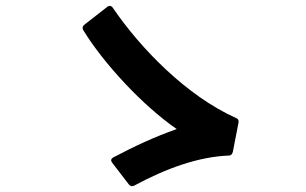

<svg xmlns="http://www.w3.org/2000/svg" viewBox="-20 -716 1040 653"><path d="M581 -277C507 -251 440 -220 366 -181C361 -178 358 -175 358 -171C358 -168 360 -165 362 -162L418 -89C421 -85 425 -83 429 -83C431 -83 434 -83 437 -85C545 -143 654 -183 759 -187C766 -187 770 -192 772 -200L791 -298C793 -306 790 -312 782 -315C615 -390 459 -550 364 -689C361 -694 357 -696 353 -696C350 -696 347 -695 344 -692L267 -632C263 -629 261 -625 261 -621C261 -618 262 -615 264 -612C333 -500 464 -358 581 -277Z"/></svg>

Font: LINE Seed JP_OTF Bold
Style: Regular
Weight: 700
Designer: LINE & Fontrix & Fontworks
Version: Version 1.009